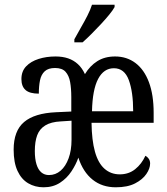

<svg xmlns="http://www.w3.org/2000/svg" viewBox="-20 -786 711 816"><path d="M165 10Q129 10 100 -7Q71 -24 54.5 -59.5Q38 -95 38 -150Q38 -230 82.5 -267.5Q127 -305 218 -309L283 -312V-373Q283 -410 278 -437.5Q273 -465 258.5 -481Q244 -497 214 -497Q185 -497 170 -483Q155 -469 150 -444.5Q145 -420 145 -388Q106 -388 88.5 -403.5Q71 -419 71 -450Q71 -483 91 -504Q111 -525 144 -535.5Q177 -546 216 -546Q246 -546 269.5 -538Q293 -530 311 -513.5Q329 -497 341 -471Q362 -506 393.5 -526Q425 -546 469 -546Q519 -546 556 -518Q593 -490 613 -436.5Q633 -383 633 -307V-264H369Q370 -190 383.5 -141.5Q397 -93 424 -69Q451 -45 489 -45Q527 -45 554.5 -67Q582 -89 598 -124Q606 -120 612 -111.5Q618 -103 618 -91Q618 -70 602 -46.5Q586 -23 554 -6.5Q522 10 472 10Q414 10 373.5 -22.5Q333 -55 313 -116Q303 -87 283.5 -57.5Q264 -28 234.5 -9Q205 10 165 10ZM188 -42Q216 -42 237.5 -60.5Q259 -79 271.5 -113Q284 -147 284 -192V-273L238 -270Q197 -268 172.5 -253Q148 -238 138 -211Q128 -184 128 -144Q128 -111 135 -88Q142 -65 155.5 -53.5Q169 -42 188 -42ZM546 -313Q546 -395 527.5 -445.5Q509 -496 464 -496Q421 -496 397 -450.5Q373 -405 371 -313ZM296 -619Q310 -645 324.5 -670Q339 -695 351.5 -719.5Q364 -744 371 -766H467V-756Q460 -743 444.5 -724Q429 -705 409.5 -684Q390 -663 369.5 -642.5Q349 -622 331 -606H296Z"/></svg>

Font: Noto Serif ExtraCondensed
Style: Regular
Weight: 400
Width: 2
Designer: Monotype Design Team
Foundry: Monotype Imaging Inc.
Version: Version 2.013